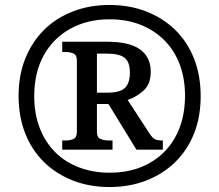

<svg xmlns="http://www.w3.org/2000/svg" viewBox="-20 -745 885 775"><path d="M422 10Q342 10 275 -16Q208 -42 158.5 -90Q109 -138 82 -206Q55 -274 55 -358Q55 -441 82 -508.5Q109 -576 158 -624.5Q207 -673 274.5 -699Q342 -725 422 -725Q502 -725 569.5 -699Q637 -673 686.5 -625Q736 -577 763 -509Q790 -441 790 -357Q790 -273 763 -205.5Q736 -138 686.5 -90Q637 -42 569.5 -16Q502 10 422 10ZM422.7 -47.9Q491.8 -47.9 547.4 -69.7Q602.9 -91.5 643.2 -132.1Q683.5 -172.8 705.2 -230.2Q726.8 -287.7 726.8 -358.1Q726.8 -429.4 704.9 -486.3Q682.9 -543.3 642.5 -583.4Q602.1 -623.5 546.5 -645.3Q490.8 -667.1 422.8 -667.1Q333.2 -667.1 264.5 -629.4Q195.8 -591.7 157 -522.3Q118.2 -452.8 118.2 -356.8Q118.2 -284.5 140.8 -227.1Q163.3 -169.7 204 -129.6Q244.8 -89.5 300.7 -68.7Q356.6 -47.9 422.7 -47.9ZM231.2 -141V-177.9H244.2Q262.4 -177.9 276.3 -183.9Q290.3 -189.9 290.3 -212.9V-500.1Q290.3 -523.1 276.3 -529.1Q262.4 -535.1 244.2 -535.1H231.2V-576.5H414.2Q501.9 -576.5 545.2 -545.6Q588.5 -514.7 588.5 -454.8Q588.5 -405.8 559.8 -379.8Q531.2 -353.7 495.2 -341.7L584.2 -204.9Q595.2 -188.9 604.5 -183.4Q613.9 -177.9 637.3 -177.9V-141H530.6L417.7 -325.3H371.2V-212.9Q371.2 -189.9 386.2 -183.9Q401.2 -177.9 420.2 -177.9H434.2V-141ZM413.2 -370.9Q465 -370.9 484.6 -390.5Q504.3 -410.1 504.3 -452.2Q504.3 -494.7 482.9 -511.7Q461.6 -528.7 410.2 -528.7H371.2V-370.9Z"/></svg>

Font: Noto Serif Malayalam
Style: Regular
Weight: 400
Designer: Indian type Foundry, Jelle Bosma, Monotype Design Team
Foundry: Monotype Imaging Inc.
Version: Version 2.103